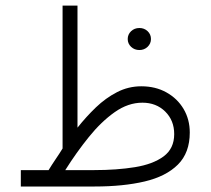

<svg xmlns="http://www.w3.org/2000/svg" viewBox="-20 -678 766 698"><path d="M444.3 -536.1Q444.3 -552.7 456.5 -564.5Q468.8 -576.2 486.8 -576.2Q504.4 -576.2 516.6 -564.7Q528.8 -553.2 528.8 -536.1Q528.8 -519.5 516.6 -507.8Q504.4 -496.1 486.8 -496.1Q468.8 -496.1 456.5 -507.8Q444.3 -519.5 444.3 -536.1ZM156.7 -59.6Q167.5 -77.6 182.1 -99.1Q196.8 -120.6 207.5 -138.2V-657.7H261.7V-213.9Q293 -253.4 328.6 -287.6Q364.3 -321.8 405.5 -343Q446.8 -364.3 493.7 -364.3Q545.4 -364.3 585.2 -342Q625 -319.8 647.5 -281.7Q669.9 -243.7 669.9 -196.3Q669.9 -122.6 626.7 -79.6Q583.5 -36.6 505.9 -18.3Q428.2 0 324.2 0H55.7V-59.6ZM497.6 -304.7Q445.8 -304.7 397 -270.3Q348.1 -235.8 303 -179.9Q257.8 -124 217.3 -59.6H322.3Q404.8 -59.6 470.7 -70.3Q536.6 -81.1 575 -109.6Q613.3 -138.2 613.3 -190.4Q613.3 -240.2 580.6 -272.5Q547.9 -304.7 497.6 -304.7Z"/></svg>

Font: Vazirmatn RD FD ExtraLight
Style: Regular
Weight: 200
Designer: Saber Rastikerdar
Foundry: Saber Rastikerdar
Version: Version 33.003